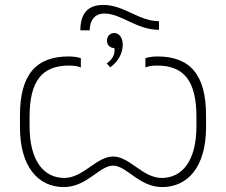

<svg xmlns="http://www.w3.org/2000/svg" viewBox="-20 -754 918 779"><path d="M344 -631C344 -670 363 -699 404 -699C472 -699 534 -633 625 -633V-668C543 -668 484 -734 399 -734C341 -734 306 -704 306 -631ZM427 -481C458 -502 478 -537 478 -572C478 -600 464 -620 444 -620C426 -620 414 -607 414 -589C414 -572 426 -559 444 -559C448 -536 437 -512 413 -497ZM239 5C333 5 383 -82 439 -82C494 -82 544 5 638 5C741 5 816 -76 816 -238V-286C816 -451 751 -525 618 -525C600 -525 582 -522 570 -518V-480C581 -486 601 -488 617 -488C726 -488 777 -426 777 -280V-242C777 -101 719 -32 636 -32C559 -32 506 -119 439 -119C371 -119 318 -32 241 -32C158 -32 100 -101 100 -242V-280C100 -426 151 -488 260 -488C277 -488 296 -486 308 -480V-518C296 -522 277 -525 259 -525C126 -525 61 -451 61 -286V-238C61 -76 136 5 239 5Z"/></svg>

Font: Fixel Text ExtraLight
Style: Regular
Weight: 200
Width: 4
Designer: AlfaBravo + MacPaw
Foundry: Kyrylo Tkachov, Marchela Mozhyna, Serhii Makarenko, Maria Weinstein, Zakhar Kryvoshyya
Version: Version 1.211